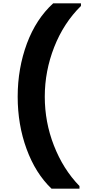

<svg xmlns="http://www.w3.org/2000/svg" viewBox="-20 -933 517 1162"><path d="M87 -348C87 -235 105 -129 141 -31C177 67 227 147 292 209H461V193C394 124 343 42 306 -53C269 -148 251 -246 251 -348C251 -451 270 -551 308 -648C346 -745 400 -828 470 -897V-913H302C233 -850 180 -769 143 -670C106 -570 87 -463 87 -348Z"/></svg>

Font: Poppins
Style: Bold
Weight: 700
Designer: Ninad Kale (Devanagari), Jonny Pinhorn (Latin)
Foundry: Indian Type Foundry
Version: 4.004